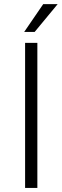

<svg xmlns="http://www.w3.org/2000/svg" viewBox="-20 -921 306 941"><path d="M163.1 0H103V-710.9H163.1ZM191.9 -900.9H262.7L149.9 -764.6H98.6Z"/></svg>

Font: RobotoInd Light
Style: Regular
Weight: 300
Designer: Google
Version: Version 2.001151; 2014